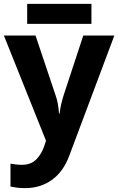

<svg xmlns="http://www.w3.org/2000/svg" viewBox="-20 -729 609 989"><path d="M0 -546H163L266 -239Q274 -217 278 -193.5Q282 -170 284 -144H287Q290 -170 295.5 -193.5Q301 -217 308 -239L409 -546H569L338 70Q307 155 247.5 197.5Q188 240 110 240Q85 240 66.5 237.5Q48 235 34 232V114Q45 116 60.5 118Q76 120 93 120Q140 120 167.5 91.5Q195 63 208 23L217 -4ZM451 -709V-606H120V-709Z"/></svg>

Font: Noto Sans IKEA
Style: Bold
Weight: 600
Designer: Monotype Design Team
Foundry: Monotype Imaging Inc.
Version: Version 2.001